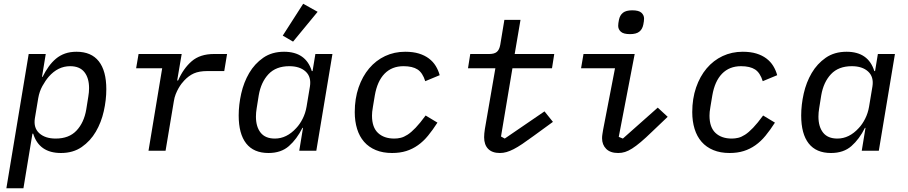

<svg xmlns="http://www.w3.org/2000/svg" viewBox="-20 -804 4840 1024"><path d="M133 -516H224L204 -394H207Q222 -424 239.5 -448.5Q257 -473 278.5 -491Q300 -509 327 -518.5Q354 -528 388 -528Q467 -528 507 -477Q547 -426 547 -328Q547 -271 533.5 -211Q520 -151 491 -101.5Q462 -52 416 -20Q370 12 305 12Q189 12 157 -91H153L105 200H14ZM277 -65Q348 -65 388 -107.5Q428 -150 440 -220L451 -289Q455 -312 455 -334Q455 -388 430 -419.5Q405 -451 354 -451Q289 -451 240 -395Q222 -374 206 -345Q190 -316 184 -281L166 -173Q158 -122 189.5 -93.5Q221 -65 277 -65Z M772 0 845 -440H706L719 -516H949L925 -375H930Q958 -439 1002.5 -477.5Q1047 -516 1121 -516H1191L1176 -425H1086Q1042 -425 1014 -412.5Q986 -400 962 -374Q956 -368 948 -357.5Q940 -347 932 -333Q924 -319 917 -301.5Q910 -284 907 -263L863 0Z M1576 0 1596 -122H1593Q1563 -62 1521 -25Q1479 12 1412 12Q1333 12 1293 -39Q1253 -90 1253 -188Q1253 -245 1266.5 -305Q1280 -365 1309 -414.5Q1338 -464 1384 -496Q1430 -528 1495 -528Q1611 -528 1643 -425H1647L1662 -516H1753L1667 0ZM1446 -65Q1509 -65 1560 -121Q1579 -141 1594 -170.5Q1609 -200 1615 -235L1633 -343Q1641 -394 1610 -422.5Q1579 -451 1523 -451Q1452 -451 1412 -408.5Q1372 -366 1360 -296L1349 -227Q1345 -204 1345 -182Q1345 -128 1370 -96.5Q1395 -65 1446 -65ZM1543 -582 1488 -614 1597 -784 1674 -741Z M2071 12Q2022 12 1984.5 -3.5Q1947 -19 1922 -47.5Q1897 -76 1884.5 -116.5Q1872 -157 1872 -206Q1872 -278 1892.5 -337.5Q1913 -397 1949 -439.5Q1985 -482 2034 -505Q2083 -528 2141 -528Q2183 -528 2214 -518.5Q2245 -509 2267.5 -492Q2290 -475 2304 -452Q2318 -429 2325 -403L2248 -371Q2234 -416 2207 -433.5Q2180 -451 2132 -451Q2070 -451 2031 -411Q1992 -371 1979 -295L1969 -235Q1966 -218 1965 -207.5Q1964 -197 1964 -187Q1964 -125 1996 -95Q2028 -65 2083 -65Q2100 -65 2117 -69Q2134 -73 2153.5 -85.5Q2173 -98 2196.5 -122.5Q2220 -147 2250 -188L2313 -150Q2288 -111 2263 -80.5Q2238 -50 2209 -29.5Q2180 -9 2146.5 1.5Q2113 12 2071 12Z M2646 12Q2605 12 2583.5 -10Q2562 -32 2562 -72Q2562 -80 2563 -92.5Q2564 -105 2566 -116L2622 -440H2476L2488 -516H2589Q2616 -516 2629.5 -527Q2643 -538 2648 -565L2670 -698H2756L2725 -516H2936L2924 -440H2713L2652 -76L2672 -65L2884 -210L2929 -154L2826 -79Q2792 -54 2766 -36.5Q2740 -19 2719.5 -8.5Q2699 2 2681.5 7Q2664 12 2646 12Z M3340 -622Q3305 -622 3291 -635Q3277 -648 3277 -666Q3277 -679 3281 -698Q3286 -723 3302.5 -736Q3319 -749 3352 -749Q3387 -749 3401 -736Q3415 -723 3415 -705Q3415 -692 3411 -673Q3406 -648 3389.5 -635Q3373 -622 3340 -622ZM3277 12Q3235 12 3213 -10Q3191 -32 3191 -67Q3191 -78 3193 -89.5Q3195 -101 3197 -114L3260 -440H3079L3092 -516H3365L3280 -74L3302 -65L3488 -230L3541 -181L3456 -100Q3423 -68 3397.5 -46.5Q3372 -25 3351.5 -12Q3331 1 3313.5 6.5Q3296 12 3277 12Z M3871 12Q3822 12 3784.5 -3.5Q3747 -19 3722 -47.5Q3697 -76 3684.5 -116.5Q3672 -157 3672 -206Q3672 -278 3692.5 -337.5Q3713 -397 3749 -439.5Q3785 -482 3834 -505Q3883 -528 3941 -528Q3983 -528 4014 -518.5Q4045 -509 4067.5 -492Q4090 -475 4104 -452Q4118 -429 4125 -403L4048 -371Q4034 -416 4007 -433.5Q3980 -451 3932 -451Q3870 -451 3831 -411Q3792 -371 3779 -295L3769 -235Q3766 -218 3765 -207.5Q3764 -197 3764 -187Q3764 -125 3796 -95Q3828 -65 3883 -65Q3900 -65 3917 -69Q3934 -73 3953.5 -85.5Q3973 -98 3996.5 -122.5Q4020 -147 4050 -188L4113 -150Q4088 -111 4063 -80.5Q4038 -50 4009 -29.5Q3980 -9 3946.5 1.5Q3913 12 3871 12Z M4576 0 4596 -122H4593Q4563 -62 4521 -25Q4479 12 4412 12Q4333 12 4293 -39Q4253 -90 4253 -188Q4253 -245 4266.5 -305Q4280 -365 4309 -414.5Q4338 -464 4384 -496Q4430 -528 4495 -528Q4611 -528 4643 -425H4647L4662 -516H4753L4667 0ZM4446 -65Q4509 -65 4560 -121Q4579 -141 4594 -170.5Q4609 -200 4615 -235L4633 -343Q4641 -394 4610 -422.5Q4579 -451 4523 -451Q4452 -451 4412 -408.5Q4372 -366 4360 -296L4349 -227Q4345 -204 4345 -182Q4345 -128 4370 -96.5Q4395 -65 4446 -65Z"/></svg>

Font: IBM Plex Mono Text
Style: Italic
Weight: 450
Italic angle: -9°
Monospace: yes
Designer: Mike Abbink, Paul van der Laan, Pieter van Rosmalen
Foundry: Bold Monday
Version: Version 2.1